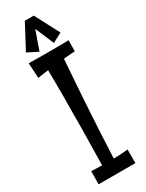

<svg xmlns="http://www.w3.org/2000/svg" viewBox="-234 -941 736 967"><g transform="rotate(-30 134.0 -457.5)"><path d="M237 -87C209 -84 182 -82 154 -82C162 -269 174 -456 188 -643C210 -645 232 -647 254 -648L255 -712C217 -711 178 -711 140 -711C101 -711 62 -711 23 -712L28 -624L90 -633C91 -580 91 -528 91 -476C91 -344 89 -212 86 -82C66 -82 45 -83 24 -84L23 -8H237ZM239 -766 165 -907H113L38 -766L99 -735L150 -879H124L184 -737Z"/></g></svg>

Font: Englebert
Style: Regular
Weight: 400
Designer: Astigmatic (AOETI)
Foundry: Astigmatic (AOETI)
Version: Version 1.000